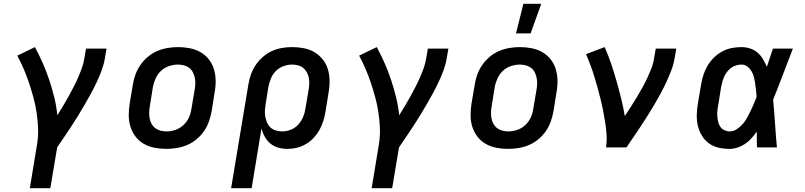

<svg xmlns="http://www.w3.org/2000/svg" viewBox="-20 -776 4240 1011"><path d="M137 215 175 -15Q182 -57 180.5 -99Q179 -141 173 -181.5Q167 -222 156.5 -261Q146 -300 133.5 -337.5Q121 -375 105.5 -411.5Q90 -448 71 -483L164 -528Q186 -487 205 -444Q224 -401 239 -356Q254 -311 265.5 -264.5Q277 -218 282 -169Q297 -193 311.5 -217Q326 -241 339.5 -265.5Q353 -290 366 -315Q379 -340 390 -365Q401 -390 410.5 -416Q420 -442 424 -468L433 -520H541L532 -468Q527 -437 515.5 -406Q504 -375 490 -345Q476 -315 460 -285.5Q444 -256 427 -227Q410 -198 392.5 -169Q375 -140 356.5 -112Q338 -84 319 -56Q300 -28 281 0L245 215Z M856 8Q824 8 793.5 2Q763 -4 737.5 -18.5Q712 -33 694 -56.5Q676 -80 667 -108.5Q658 -137 658 -168.5Q658 -200 663 -232L680 -332Q684 -359 694 -385.5Q704 -412 720.5 -435.5Q737 -459 760 -478Q783 -497 809.5 -508Q836 -519 863.5 -523.5Q891 -528 917 -528Q949 -528 979.5 -522Q1010 -516 1035.5 -501.5Q1061 -487 1079.5 -463.5Q1098 -440 1106.5 -411.5Q1115 -383 1115.5 -351.5Q1116 -320 1110 -288L1094 -188Q1089 -161 1079.5 -134.5Q1070 -108 1053.5 -84.5Q1037 -61 1014 -42Q991 -23 964.5 -12Q938 -1 910 3.5Q882 8 856 8ZM857 -84Q880 -84 903.5 -92Q927 -100 945.5 -117Q964 -134 974.5 -157Q985 -180 988 -203L1005 -303Q1008 -319 1008.5 -335.5Q1009 -352 1005.5 -367.5Q1002 -383 995 -396.5Q988 -410 976 -419Q964 -428 948.5 -432Q933 -436 917 -436Q894 -436 870 -428Q846 -420 828 -403Q810 -386 799.5 -363Q789 -340 785 -317L769 -217Q766 -201 765.5 -184.5Q765 -168 768 -152.5Q771 -137 778.5 -123.5Q786 -110 798 -101Q810 -92 825.5 -88Q841 -84 857 -84Z M1197 215 1288 -332Q1292 -358 1301.5 -384.5Q1311 -411 1327 -434.5Q1343 -458 1365 -477Q1387 -496 1412.5 -507.5Q1438 -519 1465 -523.5Q1492 -528 1518 -528Q1550 -528 1580.5 -522Q1611 -516 1636 -501Q1661 -486 1679.5 -463Q1698 -440 1706.5 -411Q1715 -382 1715.5 -351Q1716 -320 1710 -288L1694 -188Q1690 -164 1682.5 -139.5Q1675 -115 1662.5 -92.5Q1650 -70 1632 -50.5Q1614 -31 1591 -17.5Q1568 -4 1543.5 2Q1519 8 1494 8Q1469 8 1445.5 1.5Q1422 -5 1404 -20Q1386 -35 1374.5 -55.5Q1363 -76 1357 -100L1305 215ZM1466 -84Q1489 -84 1511.5 -93Q1534 -102 1550 -119.5Q1566 -137 1575.5 -159Q1585 -181 1588 -203L1605 -303Q1608 -319 1608.5 -335.5Q1609 -352 1606 -367Q1603 -382 1595.5 -395.5Q1588 -409 1576.5 -418.5Q1565 -428 1549.5 -432Q1534 -436 1518 -436Q1496 -436 1472.5 -427.5Q1449 -419 1432 -401.5Q1415 -384 1406 -361.5Q1397 -339 1393 -317L1379 -229Q1376 -212 1375 -194.5Q1374 -177 1377 -161Q1380 -145 1386.5 -130Q1393 -115 1404.5 -104.5Q1416 -94 1432.5 -89Q1449 -84 1466 -84Z M1937 215 1975 -15Q1982 -57 1980.5 -99Q1979 -141 1973 -181.5Q1967 -222 1956.5 -261Q1946 -300 1933.5 -337.5Q1921 -375 1905.5 -411.5Q1890 -448 1871 -483L1964 -528Q1986 -487 2005 -444Q2024 -401 2039 -356Q2054 -311 2065.5 -264.5Q2077 -218 2082 -169Q2097 -193 2111.5 -217Q2126 -241 2139.5 -265.5Q2153 -290 2166 -315Q2179 -340 2190 -365Q2201 -390 2210.5 -416Q2220 -442 2224 -468L2233 -520H2341L2332 -468Q2327 -437 2315.5 -406Q2304 -375 2290 -345Q2276 -315 2260 -285.5Q2244 -256 2227 -227Q2210 -198 2192.5 -169Q2175 -140 2156.5 -112Q2138 -84 2119 -56Q2100 -28 2081 0L2045 215Z M2656 8Q2624 8 2593.5 2Q2563 -4 2537.5 -18.5Q2512 -33 2494 -56.5Q2476 -80 2467 -108.5Q2458 -137 2458 -168.5Q2458 -200 2463 -232L2480 -332Q2484 -359 2494 -385.5Q2504 -412 2520.5 -435.5Q2537 -459 2560 -478Q2583 -497 2609.5 -508Q2636 -519 2663.5 -523.5Q2691 -528 2717 -528Q2749 -528 2779.5 -522Q2810 -516 2835.5 -501.5Q2861 -487 2879.5 -463.5Q2898 -440 2906.5 -411.5Q2915 -383 2915.5 -351.5Q2916 -320 2910 -288L2894 -188Q2889 -161 2879.5 -134.5Q2870 -108 2853.5 -84.5Q2837 -61 2814 -42Q2791 -23 2764.5 -12Q2738 -1 2710 3.5Q2682 8 2656 8ZM2657 -84Q2680 -84 2703.5 -92Q2727 -100 2745.5 -117Q2764 -134 2774.5 -157Q2785 -180 2788 -203L2805 -303Q2808 -319 2808.5 -335.5Q2809 -352 2805.5 -367.5Q2802 -383 2795 -396.5Q2788 -410 2776 -419Q2764 -428 2748.5 -432Q2733 -436 2717 -436Q2694 -436 2670 -428Q2646 -420 2628 -403Q2610 -386 2599.5 -363Q2589 -340 2585 -317L2569 -217Q2566 -201 2565.5 -184.5Q2565 -168 2568 -152.5Q2571 -137 2578.5 -123.5Q2586 -110 2598 -101Q2610 -92 2625.5 -88Q2641 -84 2657 -84ZM2697 -600 2736 -756H2830L2774 -600Z M3171 0Q3176 -33 3174 -65.5Q3172 -98 3167 -129.5Q3162 -161 3156 -192Q3150 -223 3142.5 -253.5Q3135 -284 3126.5 -314.5Q3118 -345 3109 -374.5Q3100 -404 3089 -433.5Q3078 -463 3066 -491L3164 -528Q3183 -485 3198 -440.5Q3213 -396 3226 -350.5Q3239 -305 3250.5 -258.5Q3262 -212 3270 -165Q3286 -189 3301.5 -213Q3317 -237 3332 -262Q3347 -287 3361 -312Q3375 -337 3387 -362.5Q3399 -388 3409.5 -414.5Q3420 -441 3424 -468L3433 -520H3541L3532 -468Q3527 -437 3515 -406Q3503 -375 3489 -344.5Q3475 -314 3459 -284.5Q3443 -255 3426 -226Q3409 -197 3391 -168.5Q3373 -140 3354.5 -112Q3336 -84 3317 -56Q3298 -28 3279 0Z M3822 8Q3792 8 3763.5 1.5Q3735 -5 3712.5 -21.5Q3690 -38 3675.5 -62.5Q3661 -87 3654.5 -114.5Q3648 -142 3649 -172Q3650 -202 3655 -232L3672 -332Q3676 -357 3684 -382Q3692 -407 3706 -430.5Q3720 -454 3739.5 -473Q3759 -492 3783 -505Q3807 -518 3833 -523Q3859 -528 3884 -528Q3908 -528 3930.5 -520.5Q3953 -513 3969.5 -498.5Q3986 -484 3997.5 -464.5Q4009 -445 4018 -424Q4026 -448 4034 -472Q4042 -496 4050 -520H4155Q4129 -453 4103.5 -385.5Q4078 -318 4051 -251Q4057 -188 4061 -125.5Q4065 -63 4071 0H3966Q3965 -21 3965 -42Q3965 -63 3965 -83Q3952 -65 3937 -48Q3922 -31 3903.5 -18.5Q3885 -6 3863.5 1Q3842 8 3822 8ZM3822 -84Q3841 -84 3859 -95.5Q3877 -107 3890.5 -122.5Q3904 -138 3914 -156Q3924 -174 3932.5 -192Q3941 -210 3949 -228.5Q3957 -247 3964 -266Q3963 -283 3961 -300.5Q3959 -318 3956.5 -335.5Q3954 -353 3950 -369.5Q3946 -386 3937.5 -400.5Q3929 -415 3915.5 -425.5Q3902 -436 3884 -436Q3870 -436 3855.5 -431.5Q3841 -427 3829 -418Q3817 -409 3808 -397Q3799 -385 3793 -371.5Q3787 -358 3783.5 -344.5Q3780 -331 3777 -317L3761 -217Q3758 -202 3757 -187.5Q3756 -173 3757.5 -159Q3759 -145 3762.5 -131.5Q3766 -118 3774 -107Q3782 -96 3795 -90Q3808 -84 3822 -84Z"/></svg>

Font: Iosevka Etoile Semibold
Style: Italic
Weight: 600
Italic angle: -9°
Designer: Belleve Invis
Foundry: Belleve Invis
Version: Version 22.1.2; ttfautohint (v1.8.4)